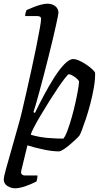

<svg xmlns="http://www.w3.org/2000/svg" viewBox="-42 -820 564 1040"><path d="M41.1 200Q17.9 200 -2 187.5Q-21.8 175 -21.8 150.2Q-21.8 140.4 -9.8 96.2Q2.3 52 21.3 -13.7Q40.4 -79.5 60.6 -153Q66.8 -173.7 77.7 -219.3Q88.5 -265 102 -324.6Q115.4 -384.2 129.4 -447.4Q143.3 -510.5 154.7 -567.1Q166 -623.8 173.2 -664.2Q180.5 -704.6 180.5 -716.3Q180.5 -727 174 -730Q167.5 -733 157.9 -733H94.2Q94.2 -742.6 97 -752Q99.7 -761.4 101.7 -765.4Q117.2 -772.4 137.5 -780.5Q157.8 -788.7 178.4 -794.3Q199 -800 214.5 -800Q240.8 -800 257.7 -786.3Q274.7 -772.5 274.7 -750.2Q274.7 -748 270.9 -728.3Q267.1 -708.6 262.1 -686.8Q255.4 -654.7 244.5 -609.6Q233.6 -564.4 221 -513.7Q208.4 -463 195.2 -413Q182.1 -363 170.5 -320.5Q158.9 -277.9 150.7 -249.5Q142.5 -221 139.2 -213L147.2 -208Q168 -251.5 194.6 -301.5Q221.2 -351.5 249.8 -397.2Q278.5 -442.8 305.8 -471.4Q333.2 -500 354 -500Q369 -500 388.4 -491Q407.9 -482 427.1 -469Q446.3 -456 459.2 -443.5Q472.1 -431 473.1 -425Q474.1 -389.8 466.5 -346.2Q458.9 -302.5 447.4 -258.5Q435.9 -214.5 423.4 -177Q410.9 -139.5 401.4 -115Q391.9 -90.5 388.9 -86.8Q382.9 -78.8 368.1 -64.8Q353.4 -50.8 335.7 -35.8Q318 -20.8 301.8 -10.4Q285.5 0 276.5 0Q243 0 195.5 -9.7Q148.1 -19.5 106.5 -32.7L73.6 102.9Q69.9 117.7 76 124.1Q82.2 130.5 95 130.5H161.2Q161.2 138.3 159.5 147.3Q157.7 156.4 155.7 162.8Q142.3 170 121 179Q99.7 187.9 78 194Q56.4 200 41.1 200ZM301.1 -69.1Q311.3 -80.4 323 -111.7Q334.8 -143 346.2 -183.2Q357.7 -223.5 366.6 -264Q375.6 -304.5 380.9 -335.9Q386.3 -367.3 386.3 -379.3Q381.5 -388.5 370.3 -397.5Q359 -406.5 347.8 -412.3Q336.6 -418 330.6 -418Q326.6 -418 310.4 -397.4Q294.1 -376.9 271.7 -343.6Q249.2 -310.3 224.8 -271.4Q200.3 -232.5 178.4 -195.4Q156.4 -158.4 141.7 -130.2Q127 -102 125 -90Q173.2 -76 220.2 -72.6Q267.2 -69.1 301.1 -69.1Z"/></svg>

Font: Texturina Medium
Style: Italic
Weight: 500
Italic angle: -11°
Designer: Guillermo Torres Carreño
Foundry: Omnibus-Type
Version: Version 1.002